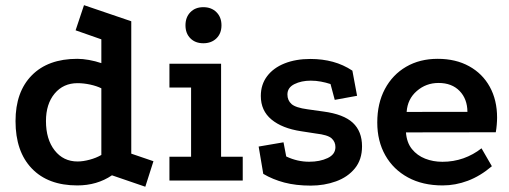

<svg xmlns="http://www.w3.org/2000/svg" viewBox="-20 -692 1953 736"><path d="M537 23.8 409.2 -20Q352 18.8 276.2 18.8Q164.2 18.8 101.9 -46.2Q39.5 -111.2 39.5 -227.8Q39.5 -340 101.9 -403.2Q164.2 -466.5 276.2 -466.5Q297.2 -466.5 321.4 -462.1Q345.5 -457.8 368.5 -450V-541.2L269.8 -575.8L302 -672.2L483.2 -610.5V-103L568.2 -74ZM277.2 -73Q298.5 -73 323.6 -79.8Q348.8 -86.5 368.5 -98V-353.5Q351 -362.2 325.8 -367.8Q300.5 -373.2 277.2 -373.2Q222.8 -373.2 189.5 -333.4Q156.2 -293.5 156.2 -228Q156.2 -158 189.5 -115.5Q222.8 -73 277.2 -73Z M629.5 -447.8H827.5V-91.2H910.5V0H629.5V-91.2H712.5V-356.5H629.5ZM759.5 -664.5Q790.5 -664.5 809.8 -645.2Q829 -626 829 -595Q829 -563.9 809.8 -545.1Q790.5 -526.2 759.5 -526.2Q728.5 -526.2 709.8 -545.1Q691 -563.9 691 -595Q691 -626 709.8 -645.2Q728.5 -664.5 759.5 -664.5Z M1247 -369.8Q1228.8 -375.8 1210.2 -379.2Q1191.8 -382.8 1171 -382.8Q1135.2 -382.8 1108.5 -369.5Q1081.8 -356.2 1081.8 -329.8Q1081.8 -307.2 1097.5 -293.2Q1113.2 -279.2 1159.2 -273L1219.8 -264.5Q1297.2 -254.2 1332.5 -221.4Q1367.8 -188.5 1367.8 -131Q1367.8 -80.2 1340.4 -46.6Q1313 -13 1268 3.2Q1223 19.5 1171.2 19.5Q1114.5 19.5 1070 7.8Q1025.5 -4 989.2 -25.5L971.5 -130.2L1066.8 -146.5L1077.2 -92.2Q1098.8 -82 1120.6 -77Q1142.5 -72 1165.2 -72Q1206.2 -72 1236 -86.1Q1265.8 -100.2 1265.8 -128.2Q1265.8 -148.5 1251 -161.8Q1236.2 -175 1190.8 -180.2L1134 -189Q1061.5 -200 1020.6 -233.9Q979.8 -267.8 979.8 -324Q979.8 -368 1004 -400Q1028.2 -432 1071.1 -449Q1114 -466 1169.8 -466Q1216 -466 1256 -455.1Q1296 -444.2 1330.8 -421.2L1348.8 -324.8L1263.2 -309.2Z M1865.5 -54.8Q1821 -17 1773.4 0.9Q1725.8 18.8 1676.8 18.8Q1600 18.8 1543.9 -11.8Q1487.8 -42.2 1457 -96.6Q1426.2 -151 1426.2 -222.5Q1426.2 -296 1455.5 -350.9Q1484.8 -405.8 1536.9 -436.1Q1589 -466.5 1657.8 -466.5Q1727 -466.5 1778.2 -438.2Q1829.5 -410 1857.5 -359.2Q1885.5 -308.5 1885.5 -241Q1885.5 -229 1884.2 -213.9Q1883 -198.8 1880.5 -185L1536.2 -184.5Q1539 -145.5 1559.1 -120.6Q1579.2 -95.8 1609.8 -83.8Q1640.2 -71.8 1676 -71.8Q1718.2 -71.8 1756.4 -85.2Q1794.5 -98.8 1825.8 -123.5ZM1771.8 -263.2Q1771.5 -312.5 1741.9 -343.2Q1712.2 -374 1661 -374Q1613.2 -374 1577.8 -343.2Q1542.2 -312.5 1538.8 -263Z"/></svg>

Font: Podkova VF Beta
Style: Regular
Weight: 400
Designer: Ilya Yudin
Foundry: Cyreal (www.cyreal.org)
Version: Version 2.100